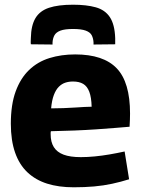

<svg xmlns="http://www.w3.org/2000/svg" viewBox="-20 -785 599 815"><path d="M293 10Q229 10 180 -5.5Q131 -21 96.5 -53.5Q62 -86 44 -137.5Q26 -189 26 -260Q26 -341 46.5 -397Q67 -453 103.5 -488Q140 -523 190 -538.5Q240 -554 299 -554Q419 -554 475.5 -495Q532 -436 532 -303Q532 -293 531.5 -277.5Q531 -262 530 -247Q505 -245 469 -242Q433 -239 389 -236Q345 -233 296 -231Q247 -229 196 -228Q195 -225 195 -222Q195 -219 195 -215Q195 -182 208.5 -160.5Q222 -139 250 -128.5Q278 -118 323 -118Q351 -118 382 -121Q413 -124 445 -129.5Q477 -135 509 -142L528 -24Q493 -13 456 -5Q419 3 379 6.5Q339 10 293 10ZM197 -325Q223 -325 249 -326Q275 -327 298 -328.5Q321 -330 339 -331Q357 -332 369 -332Q368 -372 359 -395.5Q350 -419 333 -429Q316 -439 290 -439Q272 -439 257 -434Q242 -429 229.5 -416.5Q217 -404 208.5 -381.5Q200 -359 197 -325ZM290 -765Q347 -765 386.5 -754Q426 -743 446.5 -712Q467 -681 469 -623Q469 -617 469 -610.5Q469 -604 469 -597L377 -596Q377 -598 377 -600.5Q377 -603 377 -605Q376 -622 369.5 -635Q363 -648 344 -655Q325 -662 290 -662Q255 -662 236.5 -655Q218 -648 211 -635Q204 -622 203 -605Q203 -603 203 -600.5Q203 -598 203 -596L111 -597Q110 -604 110.5 -611Q111 -618 111 -624Q112 -677 130.5 -708Q149 -739 188 -752Q227 -765 290 -765Z"/></svg>

Font: Georama ExtraCondensed Thin
Style: Bold
Weight: 700
Version: Version 1.001